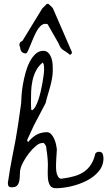

<svg xmlns="http://www.w3.org/2000/svg" viewBox="-20 -993 566 1014"><path d="M223.6 -219.7Q221.7 -223.6 217.3 -231Q212.9 -238.3 207 -238.3Q188.5 -238.3 169.4 -222.2Q150.4 -206.1 133.3 -184.1Q116.2 -162.1 104 -139.6Q91.8 -117.2 88.9 -104.5Q85 -91.8 85 -74.2Q85 -56.6 82.5 -41Q80.1 -25.4 71.8 -14.6Q63.5 -3.9 43 -3.9Q30.3 -3.9 25.9 -9.3Q21.5 -14.6 21.5 -27.3Q28.3 -74.2 33.7 -104.5Q39.1 -134.8 43.5 -157.7Q47.9 -180.7 52.2 -202.6Q56.6 -224.6 62.5 -255.9Q68.4 -287.1 75.2 -332.5Q82 -377.9 91.8 -448.2Q91.8 -462.9 93.8 -489.7Q95.7 -516.6 101.1 -547.4Q106.4 -578.1 115.2 -609.9Q124 -641.6 137.2 -667Q150.4 -692.4 168 -708.5Q185.5 -724.6 209 -724.6Q225.6 -724.6 235.8 -713.4Q246.1 -702.1 251.5 -686.5Q256.8 -670.9 257.8 -653.8Q258.8 -636.7 258.8 -626Q258.8 -601.6 254.9 -579.6Q251 -557.6 245.1 -535.6Q239.3 -513.7 232.4 -491.7Q225.6 -469.7 220.7 -448.2L158.2 -329.1L123 -252.9L127.9 -242.2Q148.4 -266.6 169.9 -279.8Q191.4 -293 223.6 -294.9Q238.3 -295.9 248.5 -286.1Q258.8 -276.4 265.6 -261.2Q272.5 -246.1 275.9 -230.5Q279.3 -214.8 280.3 -205.1Q280.3 -199.2 279.3 -186.5Q278.3 -173.8 277.3 -157.2Q276.4 -140.6 275.9 -122.6Q275.4 -104.5 277.3 -88.9Q279.3 -73.2 285.6 -62Q292 -50.8 302.7 -48.8Q340.8 -53.7 370.6 -62Q400.4 -70.3 422.9 -85.4Q445.3 -100.6 460.4 -124Q475.6 -147.5 483.4 -181.6Q490.2 -191.4 502.9 -191.4Q517.6 -191.4 522 -180.7Q526.4 -169.9 526.4 -157.2Q526.4 -118.2 501.5 -88.4Q476.6 -58.6 438.5 -39.1Q400.4 -19.5 356.4 -9.3Q312.5 1 275.4 1Q252 1 243.2 -15.1Q234.4 -31.2 232.9 -54.2Q231.4 -77.1 232.4 -100.6Q233.4 -124 232.4 -138.7Q232.4 -143.6 231.4 -154.8Q230.5 -166 229 -178.7Q227.5 -191.4 225.6 -203.1Q223.6 -214.8 223.6 -219.7ZM143.6 -454.1Q143.6 -451.2 143.6 -444.3Q143.6 -437.5 144 -431.6Q144.5 -425.8 144.5 -420.9Q144.5 -416 144.5 -415L149.4 -410.2Q159.2 -416 167.5 -430.7Q175.8 -445.3 182.6 -465.8Q189.5 -486.3 194.8 -509.3Q200.2 -532.2 204.1 -554.7Q208 -577.1 210.4 -595.7Q212.9 -614.3 212.9 -626Q212.9 -629.9 212.4 -640.6Q211.9 -651.4 210.9 -653.3L206.1 -663.1Q182.6 -644.5 169.9 -619.1Q157.2 -593.8 151.4 -566.4Q145.5 -539.1 144.5 -509.8Q143.6 -480.5 143.6 -454.1ZM219.7 -867.2Q206.1 -867.2 193.8 -855.5Q181.6 -843.8 172.4 -826.2Q163.1 -808.6 154.8 -789.1Q146.5 -769.5 139.6 -752Q132.8 -734.4 127 -722.7Q121.1 -710.9 116.2 -710.9Q103.5 -710.9 95.2 -719.2Q86.9 -727.5 86.9 -741.2Q86.9 -742.2 85 -746.1Q83 -750 82.5 -755.4Q82 -760.7 85 -766.6Q87.9 -772.5 98.6 -777.3L203.1 -948.2Q204.1 -949.2 207.5 -952.6Q210.9 -956.1 214.8 -960Q218.8 -963.9 222.2 -967.3Q225.6 -970.7 227.5 -972.7H232.4H235.4Q238.3 -970.7 242.2 -966.8Q246.1 -962.9 250 -959.5Q253.9 -956.1 256.8 -952.6Q259.8 -949.2 259.8 -948.2L359.4 -718.8V-715.8V-710.9Q358.4 -710 355 -707Q351.6 -704.1 349.6 -703.1Q336.9 -713.9 328.6 -719.2Q320.3 -724.6 313.5 -729Q306.6 -733.4 301.3 -740.2Q295.9 -747.1 290 -762.7L235.4 -858.4Q233.4 -865.2 229 -866.2Q224.6 -867.2 219.7 -867.2Z"/></svg>

Font: Cedarville Cursive
Style: Regular
Weight: 400
Designer: Kimberly Geswein
Foundry: Kimberly Geswein
Version: Version 1.001 2010